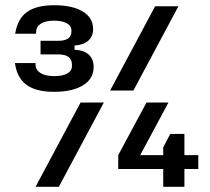

<svg xmlns="http://www.w3.org/2000/svg" viewBox="-20 -714 801 734"><path d="M37 -473H116V-467Q116 -447 134.5 -435Q153 -423 187 -423Q219 -423 237 -433Q255 -443 255 -461V-467Q255 -506 203 -506H135V-558H203Q253 -558 253 -594V-598Q253 -615 235.5 -625Q218 -635 187 -635Q153 -635 135.5 -623Q118 -611 118 -591V-585H38Q47 -642 83 -668Q119 -694 187 -694Q257 -694 296.5 -670Q336 -646 336 -603Q336 -575 317.5 -558.5Q299 -542 265 -540V-524Q301 -522 319.5 -505Q338 -488 338 -458Q338 -413 297.5 -388Q257 -363 187 -363Q118 -363 81.5 -389.5Q45 -416 37 -473ZM288 -322H377L205 0H116ZM573 -690H662L490 -368H401ZM432 -121 540 -322H624L516 -121H604V-151L631 -202H685V-121H738V-68H685V0H604V-68H432Z"/></svg>

Font: Mozilla Headline BETA
Style: Regular
Weight: 400
Designer: Studio DRAMA
Foundry: Studio DRAMA
Version: Version 0.100